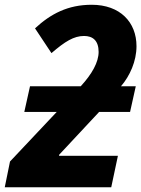

<svg xmlns="http://www.w3.org/2000/svg" viewBox="-50 -786 593 806"><path d="M-30 0H417L445 -132H198V-136L366 -316H496L520 -424H458C495 -467 523 -529 523 -592C523 -693 454 -766 335 -766C235 -766 163 -728 97 -667L166 -563C223 -612 260 -635 303 -635C339 -635 364 -616 364 -568C364 -525 336 -475 289 -424H76L52 -316H188L-8 -108Z"/></svg>

Font: Noto Sans SemiCondensed ExtraBold
Style: Italic
Weight: 800
Width: 4
Italic angle: -12°
Designer: Monotype Design Team
Foundry: Monotype Imaging Inc.
Version: Version 2.013